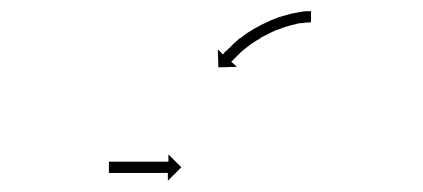

<svg xmlns="http://www.w3.org/2000/svg" viewBox="-20 -570 754 342"><path d="M175 -282Q176 -282 177 -282Q178 -282 179 -282Q181 -282 184 -282Q187 -282 191 -282Q195 -282 199 -282Q203 -282 207 -282Q212 -282 217 -282Q222 -282 227 -282Q232 -282 237 -282Q241 -282 246 -282Q251 -282 255 -282Q259 -282 263 -282Q267 -282 270 -282Q273 -282 275 -282Q277 -282 278 -282Q279 -282 280 -282V-295L303 -272L279 -248V-262Q279 -262 278 -262Q277 -262 275 -262Q273 -262 270 -262Q267 -262 263 -262Q259 -262 255 -262Q251 -262 246 -262Q241 -262 237 -262Q232 -262 227 -262Q222 -262 217 -262Q212 -262 207 -262Q203 -262 198 -262Q195 -262 190 -262Q187 -262 184 -262Q181 -262 179 -262Q176 -262 175 -262Q175 -262 174.5 -262Q174 -262 174 -262V-282Q175 -282 175 -282ZM532 -530Q532 -530 532.5 -530Q533 -530 533 -530Q533 -530 533 -530Q533 -530 533 -530Q531 -530 528 -530Q528 -530 528 -530Q528 -530 528 -530Q528 -530 528 -530Q528 -530 528 -530Q524 -530 520 -529Q520 -529 520 -529Q520 -529 520 -529Q520 -529 520 -529Q520 -529 520 -529Q515 -529 510 -528Q510 -528 510 -528Q510 -528 510 -528Q510 -528 510 -528Q510 -528 510 -528Q504 -526 498 -525Q498 -525 498 -525Q498 -525 498 -525Q498 -525 498 -525Q498 -525 498 -525Q492 -523 485 -521Q485 -521 485 -521Q485 -521 485 -521Q485 -521 485 -521Q485 -521 485 -521Q478 -518 471 -516Q471 -516 471 -516Q471 -516 471 -516Q471 -516 471 -516Q471 -516 471 -516Q464 -513 457 -509Q457 -509 457 -509Q457 -509 457 -509Q457 -509 457 -509Q457 -509 457 -509Q450 -506 443 -502Q443 -502 443 -502Q443 -502 443 -502Q444 -502 444 -502Q444 -502 444 -502Q437 -498 431 -494Q431 -494 431 -494Q431 -494 431 -494Q431 -494 431 -494Q431 -494 431 -494Q425 -490 420 -486Q420 -486 420 -486Q420 -486 420 -486Q420 -486 420 -486Q420 -486 420 -486Q415 -482 410 -478Q410 -478 410 -478Q410 -478 410 -478Q410 -478 410 -478Q410 -478 410 -478Q406 -474 403 -471Q403 -471 403 -471Q403 -471 403 -471Q403 -471 403 -471Q403 -471 403 -471Q400 -468 397 -465Q397 -465 397 -465Q397 -465 397 -465Q397 -465 397 -465Q397 -465 397 -465Q395 -463 393 -461Q393 -461 393 -461Q393 -461 393 -461Q393 -461 393 -461.5Q393 -462 393 -462Q393 -461 392 -460L402 -451L369 -450L368 -482L377 -473Q378 -474 379 -475Q379 -475 379 -475Q379 -475 379 -475Q379 -475 379 -475Q379 -475 379 -475Q380 -477 382 -479Q382 -479 382 -479Q382 -479 383 -479Q383 -479 383 -479Q383 -479 383 -479Q385 -482 389 -485Q389 -485 389 -485Q389 -485 389 -485Q389 -485 389 -485Q389 -485 389 -485Q393 -489 397 -493Q397 -493 397 -493Q397 -493 397 -493Q397 -493 397 -493Q397 -493 397 -493Q402 -497 407 -502Q407 -502 407.5 -502Q408 -502 408 -502Q408 -502 408 -502Q408 -502 408 -502Q413 -506 420 -511Q420 -511 420 -511Q420 -511 420 -511Q420 -511 420 -511Q420 -511 420 -511Q426 -515 433 -519Q433 -519 433 -519Q433 -519 433 -519Q433 -519 433 -519Q433 -519 433 -519Q441 -523 448 -527Q448 -527 448 -527Q448 -527 448 -527Q448 -527 448 -527Q448 -527 448 -527Q456 -531 463 -534Q463 -534 463 -534Q463 -534 463 -534Q463 -534 463 -534Q463 -534 463 -534Q471 -537 478 -540Q478 -540 478 -540Q478 -540 478 -540Q478 -540 478.5 -540Q479 -540 479 -540Q486 -542 493 -544Q493 -544 493 -544Q493 -544 493 -544Q493 -544 493 -544Q493 -544 493 -544Q500 -546 506 -547Q506 -547 506 -547Q506 -547 506 -547Q506 -547 506 -547Q506 -547 506 -547Q512 -548 517 -549Q517 -549 517 -549Q517 -549 517 -549Q517 -549 517 -549Q517 -549 517 -549Q522 -550 526 -550Q526 -550 526 -550Q526 -550 526 -550Q526 -550 526 -550Q526 -550 526 -550Q530 -550 532 -550Q532 -550 532 -550Q532 -550 532 -550Q532 -550 532 -550Q532 -550 532 -550Q533 -550 534 -550V-531Q533 -530 532 -530Z"/></svg>

Font: FRB American Cursive Just Arrows
Style: Italic
Weight: 400
Italic angle: -25°
Version: Version 2.0;Modular Font Editor K font №1